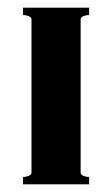

<svg xmlns="http://www.w3.org/2000/svg" viewBox="-20 -480 292 500"><path d="M40 -441V-460H212V-441Q205 -441 197.5 -438Q190 -435 190 -430V-30Q190 -25 197.5 -22Q205 -19 212 -19V0H40V-19Q47 -19 54.5 -22Q62 -25 62 -30V-430Q62 -435 54.5 -438Q47 -441 40 -441Z"/></svg>

Font: Aoboshi One
Style: Regular
Weight: 400
Designer: IKIMOJI
Foundry: Natsumi Matsuba
Version: Version 1.000; ttfautohint (v1.8.3)